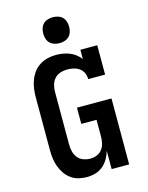

<svg xmlns="http://www.w3.org/2000/svg" viewBox="-140 -1051 880 1144"><g transform="rotate(-15 300.0 -478.5)"><path d="M251 8Q225 8 199.5 1.5Q174 -5 153 -20.5Q132 -36 117.5 -57.5Q103 -79 94 -103.5Q85 -128 82 -153.5Q79 -179 79 -205V-530Q79 -556 82.5 -582.5Q86 -609 95.5 -634Q105 -659 121 -680.5Q137 -702 159.5 -716.5Q182 -731 208 -737Q234 -743 261 -743Q282 -743 302.5 -739.5Q323 -736 342.5 -728.5Q362 -721 379 -708Q396 -695 409 -678V-735H513V-554H409Q409 -574 401 -592Q393 -610 377 -621.5Q361 -633 341.5 -637.5Q322 -642 302 -642Q281 -642 259.5 -635Q238 -628 223.5 -611.5Q209 -595 203.5 -573.5Q198 -552 198 -530V-205Q198 -184 203.5 -162.5Q209 -141 222.5 -124.5Q236 -108 257 -100.5Q278 -93 299 -93Q320 -93 340 -101Q360 -109 372.5 -126Q385 -143 389.5 -163.5Q394 -184 394 -205V-307H300V-407H513V0H405V-113Q398 -88 384.5 -64.5Q371 -41 350.5 -24Q330 -7 304 0.5Q278 8 251 8ZM300 -805Q284 -805 268 -810Q252 -815 241 -826Q230 -837 225 -853Q220 -869 220 -885Q220 -901 225 -917Q230 -933 241 -944Q252 -955 268 -960Q284 -965 300 -965Q316 -965 332 -960Q348 -955 359 -944Q370 -933 375 -917Q380 -901 380 -885Q380 -869 375 -853Q370 -837 359 -826Q348 -815 332 -810Q316 -805 300 -805Z"/></g></svg>

Font: Iosevka Slab Extended
Style: Bold
Weight: 700
Width: 7
Monospace: yes
Designer: Belleve Invis
Foundry: Belleve Invis
Version: Version 11.1.0; ttfautohint (v1.8.3)